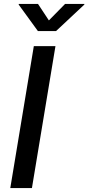

<svg xmlns="http://www.w3.org/2000/svg" viewBox="-20 -964 453 984"><path d="M264.2 -727.5 143.6 0H32.7L153.3 -727.5ZM174.8 -943.8 230.5 -859.4 313.5 -943.8H412.6L412.1 -940.4L267.1 -804.7H174.3L75.7 -940.4L76.2 -943.8Z"/></svg>

Font: Inter 18pt Medium
Style: Italic
Weight: 500
Italic angle: -9.3988°
Designer: Rasmus Andersson
Foundry: rsms
Version: Version 4.001;git-66647c0bb